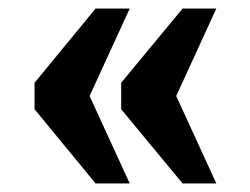

<svg xmlns="http://www.w3.org/2000/svg" viewBox="-20 -495 587 450"><path d="M408 -65 264 -239V-301L408 -475H487L393 -270L487 -65ZM204 -65 61 -239V-301L204 -475H284L190 -270L284 -65Z"/></svg>

Font: Noto Serif SemiCondensed Black
Style: Regular
Weight: 900
Width: 4
Designer: Monotype Design Team
Foundry: Monotype Imaging Inc.
Version: Version 2.014; ttfautohint (v1.8.4.7-5d5b)